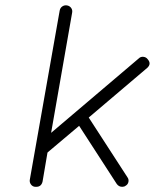

<svg xmlns="http://www.w3.org/2000/svg" viewBox="-20 -718 600 740"><path d="M451 2Q438 2 430 -9L285 -233L164 -131Q164 -130 163 -130L144 -18Q139 2 120 2H115Q105 1 99 -7.5Q93 -16 95 -26L210 -677Q212 -688 220.5 -693.5Q229 -699 239 -697Q249 -695 254.5 -687Q260 -679 258 -669L177 -206L515 -493Q522 -500 532.5 -499Q543 -498 549 -490Q565 -472 547 -456L322 -265L471 -35Q477 -27 475 -17Q473 -7 464 -2Q459 2 451 2Z"/></svg>

Font: Quicksand
Style: Italic
Weight: 400
Italic angle: -12°
Designer: Andrew Paglinawan
Foundry: Andrew Paglinawan
Version: 1.002